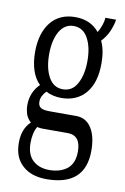

<svg xmlns="http://www.w3.org/2000/svg" viewBox="-85 -630 553 849"><g transform="rotate(10 191.5 -205.0)"><path d="M335 -91C319 -116 296 -129 266 -129C266 -129 148 -129 148 -129C130 -129 116 -131 108 -136C99 -141 95 -150 95 -164C95 -181 103 -197 118 -212C139 -201 162 -196 187 -196C233 -196 270 -212 296 -243C323 -275 336 -319 336 -377C336 -416 330 -449 317 -476C331 -491 342 -507 350 -525C358 -544 364 -562 366 -579C366 -579 318 -579 318 -579C318 -571 316 -561 312 -548C307 -534 302 -522 295 -511C269 -543 233 -559 187 -559C141 -559 104 -543 78 -511C52 -479 38 -434 38 -377C38 -346 42 -318 50 -294C58 -270 70 -250 85 -236C59 -211 45 -178 45 -139C45 -124 48 -110 52 -97C57 -85 64 -74 74 -66C49 -42 37 -10 37 31C37 75 50 109 77 133C103 157 139 169 185 169C301 169 359 116 359 11C359 -32 351 -66 335 -91ZM123 -479C138 -505 159 -519 187 -519C215 -519 237 -505 251 -479C266 -452 273 -418 273 -377C273 -336 266 -302 251 -275C237 -248 215 -235 187 -235C159 -235 138 -248 123 -275C108 -302 101 -336 101 -377C101 -418 108 -452 123 -479ZM271 102C251 118 224 127 190 127C159 127 134 118 115 100C97 83 88 57 88 24C88 -6 93 -31 105 -51C114 -49 122 -48 127 -48C127 -48 243 -48 243 -48C262 -48 277 -42 287 -29C297 -16 301 2 301 25C301 60 291 85 271 102Z"/></g></svg>

Font: BUSH 25 TRIRONG 0515 A
Style: Regular
Weight: 400
Designer: Katatrad Team
Foundry: CadsonDemak